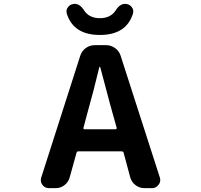

<svg xmlns="http://www.w3.org/2000/svg" viewBox="-20 -974 1040 994"><path d="M580.1 -921.9Q600.6 -954.1 627.9 -954.1Q631.8 -954.1 635.7 -953.1Q653.3 -950.2 663.1 -935.5Q669.9 -926.8 669.9 -916Q669.9 -910.2 668.9 -905.3Q634.8 -793 497.1 -793Q359.4 -793 325.2 -905.3Q324.2 -911.1 324.2 -916Q324.2 -926.8 331.1 -935.5Q340.8 -950.2 358.4 -953.1Q362.3 -954.1 366.2 -954.1Q393.6 -954.1 414.1 -921.9Q440.4 -879.9 497.1 -879.9Q553.7 -879.9 580.1 -921.9ZM412.1 -312.5Q411.1 -309.6 412.6 -307.1Q414.1 -304.7 417 -304.7H578.1Q581.1 -304.7 583 -307.1Q585 -309.6 584 -312.5L563.5 -385.7Q550.8 -429.7 528.3 -516.1Q505.9 -602.5 499 -626Q499 -627.9 497.1 -627.9Q495.1 -627.9 494.1 -626Q465.8 -506.8 431.6 -385.7ZM727.5 0Q702.1 0 681.6 -15.6Q661.1 -31.2 654.3 -55.7L620.1 -182.6Q618.2 -190.4 610.4 -190.4H384.8Q377.9 -190.4 376 -182.6L340.8 -55.7Q334 -31.2 314 -15.6Q293.9 0 268.6 0H233.4Q211.9 0 199.2 -17.6Q191.4 -28.3 191.4 -41Q191.4 -47.9 193.4 -54.7L395.5 -685.5Q403.3 -710 423.8 -725.1Q444.3 -740.2 470.7 -740.2H529.3Q554.7 -740.2 575.7 -725.1Q596.7 -710 604.5 -685.5L807.6 -54.7Q809.6 -47.9 809.6 -41Q809.6 -28.3 800.8 -17.6Q788.1 0 767.6 0Z"/></svg>

Font: Gen Jyuu Gothic Monospace Bold
Style: Bold
Weight: 700
Designer: [Source Han Sans]
Ryoko NISHIZUKA  (kana & ideographs); Paul D. Hunt (Latin, Greek & Cyrillic); Wenlong ZHANG  (bopomofo
Version: Version 1.002.20150607